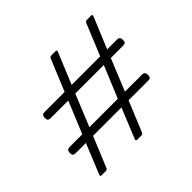

<svg xmlns="http://www.w3.org/2000/svg" viewBox="-155 -882 1085 1085"><g transform="rotate(-45 387.0 -340.0)"><path d="M86 -13 159 -192H78Q66 -192 60.5 -196.5Q55 -201 55 -212V-219Q55 -241 78 -241H179L258 -432H118Q106 -432 100.5 -436.5Q95 -441 95 -452V-459Q95 -481 118 -481H278L356 -670Q360 -680 371 -680H404Q417 -680 411 -667L334 -481H562L640 -670Q644 -680 655 -680H688Q701 -680 695 -667L618 -481H696Q719 -481 719 -459V-452Q719 -441 713.5 -436.5Q708 -432 696 -432H598L520 -241H656Q679 -241 679 -219V-212Q679 -201 673.5 -196.5Q668 -192 656 -192H500L425 -10Q421 0 410 0H377Q364 0 370 -13L443 -192H216L141 -10Q137 0 126 0H93Q80 0 86 -13ZM463 -241 542 -432H314L236 -241Z"/></g></svg>

Font: Mitr ExtraLight
Style: Regular
Weight: 275
Designer: Thanarat Vachiruckul
Foundry: Cadson Demak Co.,Ltd.
Version: Version 1.001